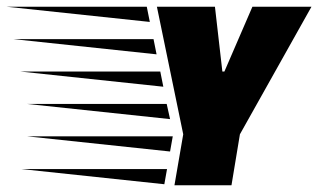

<svg xmlns="http://www.w3.org/2000/svg" viewBox="-253 -549 943 569"><path d="M264 0 290 -151 212 -529H384L406 -337H412L495 -529H670L458 -151L433 0ZM191 -484 -233 -529H182ZM211 -388 -213 -433H202ZM231 -292 -193 -337H222ZM251 -196 -173 -241H241ZM251 -100 -173 -145H259ZM234 -3 -190 -48H242Z"/></svg>

Font: Faster One
Style: Regular
Weight: 400
Designer: Eduardo Rodriguez Tunni
Foundry: Eduardo Rodriguez Tunni
Version: Version 1.003; ttfautohint (v1.8.4.7-5d5b);gftools[0.9.23]